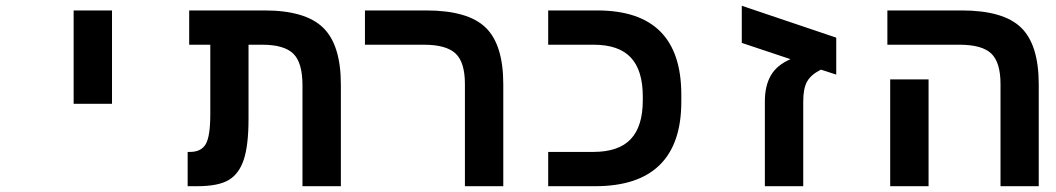

<svg xmlns="http://www.w3.org/2000/svg" viewBox="-20 -642 3641 662"><path d="M233.9 -606H366.2V-284.2H233.9Z M705.1 -487.8H632.3V-606H892.1Q1032.7 -606 1094 -546.6Q1155.3 -487.3 1155.3 -350.1V0H1022.9V-348.1Q1022.9 -426.3 991.2 -457Q959.5 -487.8 884.3 -487.8H836.9V-231.9Q836.9 -142.1 820.8 -92.5Q804.7 -43 768.8 -21.5Q732.9 0 660.2 0H627V-118.2H635.3Q673.3 -118.2 689.2 -144.8Q705.1 -171.4 705.1 -249Z M1715.3 0H1583V-352.1Q1583 -427.7 1550.5 -457.8Q1518.1 -487.8 1441.4 -487.8H1238.3V-606H1449.2Q1593.3 -606 1654.3 -547.1Q1715.3 -488.3 1715.3 -351.1Z M2329.1 -291Q2329.1 -146.5 2254.6 -73.2Q2180.2 0 2032.2 0H1870.1V-118.2H2025.4Q2113.3 -118.2 2154.8 -162.4Q2196.3 -206.5 2196.3 -295.9V-309.1Q2196.3 -399.9 2154.8 -443.8Q2113.3 -487.8 2027.3 -487.8H1870.1V-606H2039.1Q2329.1 -606 2329.1 -315.9Z M2863.3 -512.2V-384.8L2810.5 -401.9Q2776.4 -384.8 2762.9 -361.1Q2749.5 -337.4 2749.5 -292V0H2617.2V-293Q2617.2 -345.7 2637.7 -381.6Q2658.2 -417.5 2705.6 -438L2537.6 -494.1V-622.1Z M3181.6 0H3049.3V-368.2H3181.6ZM3561.5 0H3429.7V-352.1Q3429.7 -426.8 3397.9 -457.3Q3366.2 -487.8 3287.6 -487.8H3039.6V-606H3295.4Q3439.5 -606 3500.5 -546.9Q3561.5 -487.8 3561.5 -351.1Z"/></svg>

Font: Liberation Mono
Style: Bold
Weight: 700
Monospace: yes
Designer: Steve Matteson
Foundry: Ascender Corporation
Version: Version 2.1.5